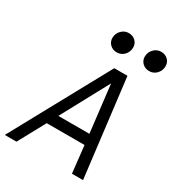

<svg xmlns="http://www.w3.org/2000/svg" viewBox="-225 -989 1013 1109"><g transform="rotate(30 282.0 -434.0)"><path d="M-21 0 334 -650H422L501 0H427L407 -180H155L57 0ZM192 -250H399L362 -565ZM300 -736Q273 -736 255 -753.5Q237 -771 237 -796Q237 -826 257.5 -847Q278 -868 306 -868Q333 -868 351 -851Q369 -834 369 -808Q369 -778 349 -757Q329 -736 300 -736ZM516 -736Q489 -736 471 -753.5Q453 -771 453 -796Q453 -826 473.5 -847Q494 -868 522 -868Q549 -868 567 -851Q585 -834 585 -808Q585 -778 565 -757Q545 -736 516 -736Z"/></g></svg>

Font: Sometype Mono
Style: Italic
Weight: 400
Italic angle: -12°
Monospace: yes
Designer: Ryoichi Tsunekawa
Foundry: Dharma Type
Version: Version 1.000; ttfautohint (v1.8.3)